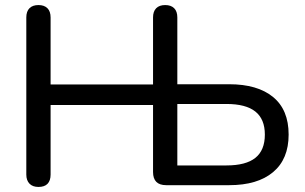

<svg xmlns="http://www.w3.org/2000/svg" viewBox="-20 -732 1205 759"><path d="M84 -42V-663Q84 -687 96.5 -699.5Q109 -712 132 -712Q155 -712 167.5 -699.5Q180 -687 180 -663V-398H585V-663Q585 -687 597.5 -699.5Q610 -712 633 -712Q656 -712 668.5 -699.5Q681 -687 681 -663V-399H886Q998 -399 1059.5 -348.5Q1121 -298 1121 -200Q1121 -103 1059.5 -51.5Q998 0 886 0H637Q585 0 585 -52V-317H180V-42Q180 -18 168 -5.5Q156 7 132 7Q109 7 96.5 -6Q84 -19 84 -42ZM1027 -200Q1027 -261 989.5 -291Q952 -321 875 -321H681V-78H875Q952 -78 989.5 -108Q1027 -138 1027 -200Z"/></svg>

Font: SN Pro
Style: Regular
Weight: 400
Designer: Tobias Whetton
Foundry: Supernotes
Version: Version 1.003